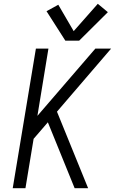

<svg xmlns="http://www.w3.org/2000/svg" viewBox="-20 -991 616 1011"><path d="M47 0H114L157 -260L232 -347L373 0H444L280 -403L565 -735H482L177 -381L235 -735H169ZM324 -777H397L548 -927L495 -971L368 -827L287 -966L225 -932Z"/></svg>

Font: Iosevka Sparkle Light
Style: Italic
Weight: 300
Italic angle: -9°
Designer: Belleve Invis
Foundry: Belleve Invis
Version: Version 4.5.0; ttfautohint (v1.8.3)